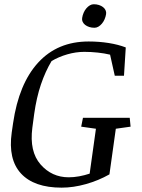

<svg xmlns="http://www.w3.org/2000/svg" viewBox="-20 -865 663 896"><path d="M367.2 -315.4H585.4L589.4 -273.9L520.5 -264.2L490.7 -51.3Q439.9 -22.5 381.1 -5.9Q322.3 10.7 267.6 10.7Q139.2 10.7 78.1 -55.2Q17.1 -121.1 34.7 -246.6L41 -290Q67.9 -474.6 158.2 -573Q248.5 -671.4 393.6 -671.4Q442.4 -671.4 487.1 -664.3Q531.7 -657.2 566.9 -643.6L558.6 -511.7H515.6L493.7 -609.9Q467.8 -616.2 436.3 -619.6Q404.8 -623 373.5 -623Q334 -623 293.7 -611.3Q253.4 -599.6 220.7 -580.1Q191.9 -532.2 171.1 -471.2Q150.4 -410.2 139.6 -333.5L130.9 -268.6Q116.7 -157.7 169.2 -97.7Q221.7 -37.6 300.8 -37.6Q324.2 -37.6 349.6 -42.2Q375 -46.9 398.4 -54.7L427.7 -264.2L358.9 -273.9ZM363.3 -780.8Q365.2 -793.9 370.4 -805.7Q375.5 -817.4 383.1 -826.2Q390.6 -835 399.4 -840.1Q408.2 -845.2 417.5 -845.2Q430.7 -845.2 441.9 -841.6Q453.1 -837.9 460.9 -831.8Q468.8 -825.7 472.7 -817.1Q476.6 -808.6 475.1 -799.3Q473.1 -786.6 468 -774.9Q462.9 -763.2 455.3 -754.4Q447.8 -745.6 439 -740.5Q430.2 -735.4 420.9 -735.4Q407.7 -735.4 396.5 -739Q385.3 -742.7 377.4 -748.8Q369.6 -754.9 365.7 -763.2Q361.8 -771.5 363.3 -780.8Z"/></svg>

Font: Noticia Text
Style: Italic
Weight: 400
Italic angle: -8°
Designer: JM Sole
Foundry: JM Sole
Version: Version 1.003